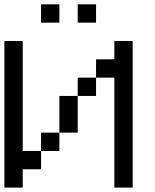

<svg xmlns="http://www.w3.org/2000/svg" viewBox="-20 -853 707 873"><path d="M0 0V-666.7H83.3V-166.7H166.7V-83.3H83.3V0ZM166.7 -166.7V-250H250V-166.7ZM166.7 -750V-833.3H250V-750ZM333.3 -416.7V-250H250V-416.7ZM333.3 -500H416.7V-416.7H333.3ZM333.3 -750V-833.3H416.7V-750ZM500 0V-500H416.7V-583.3H500V-666.7H583.3V0Z"/></svg>

Font: Galmuri11 Regular
Style: Regular
Weight: 400
Designer: Minseo Lee (Quiple)
Version: Version 2.356;hotconv 1.1.0;makeotfexe 2.6.0 DEVELOPMENT